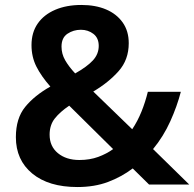

<svg xmlns="http://www.w3.org/2000/svg" viewBox="-20 -744 784 774"><path d="M308 -724Q365 -724 407.5 -706Q450 -688 474.5 -653.5Q499 -619 499 -570Q499 -503 458 -457Q417 -411 356 -375L513 -223Q535 -256 550.5 -294.5Q566 -333 576 -374H709Q694 -316 666.5 -255Q639 -194 597 -143L743 0H581L515 -65Q470 -31 415.5 -10.5Q361 10 292 10Q176 10 110 -44.5Q44 -99 44 -191Q44 -267 81.5 -313Q119 -359 183 -395Q146 -437 126.5 -476Q107 -515 107 -562Q107 -613 132 -649Q157 -685 202.5 -704.5Q248 -724 308 -724ZM259 -318Q222 -293 201 -266.5Q180 -240 180 -201Q180 -154 213.5 -126.5Q247 -99 300 -99Q342 -99 376 -111.5Q410 -124 436 -143ZM306 -624Q276 -624 252 -608Q228 -592 228 -556Q228 -527 242.5 -501.5Q257 -476 283 -448Q331 -475 354.5 -500.5Q378 -526 378 -559Q378 -591 356.5 -607.5Q335 -624 306 -624Z"/></svg>

Font: Noto Sans Kawi SemiBold
Style: Regular
Weight: 600
Designer: Fadhl Haqq
Version: Version 1.000